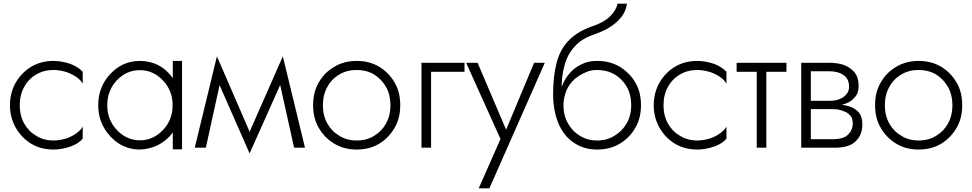

<svg xmlns="http://www.w3.org/2000/svg" viewBox="-20 -800 5267 1040"><path d="M111 -131Q87 -174 87 -230Q87 -286 111 -329Q134 -372 177 -397Q218 -421 270 -421Q301 -421 339 -410Q371 -399 395 -382Q418 -366 428 -346V-411Q407 -435 364 -453Q315 -470 270 -470Q202 -470 150 -439Q98 -408 66 -354Q34 -298 34 -230Q34 -163 66 -107Q98 -52 150 -21Q202 10 270 10Q315 10 364 -7Q407 -23 428 -49V-114Q418 -96 395 -79Q371 -61 339 -50Q301 -39 270 -39Q217 -39 177 -64Q135 -88 111 -131Z M915 -81 916 -83V9H966V-470H916V-377L915 -378Q850 -469 738 -470Q644 -470 578 -400Q512 -330 512 -230Q512 -132 578 -61Q644 10 738 10Q792 8 837 -15Q884 -39 915 -81ZM863 -96Q810 -40 738 -40Q666 -40 613 -96Q561 -151 561 -230Q561 -310 613 -365Q665 -420 738 -420Q810 -420 863 -364Q915 -309 915 -230Q915 -151 863 -96Z M1573 0H1632L1512 -495L1484 -401ZM1314 -45 1332 31 1517 -383 1512 -495ZM1332 31 1350 -45 1155 -495 1150 -383ZM1035 0H1095L1183 -401L1155 -495Z M1676 -230Q1676 -159 1707 -107Q1738 -53 1792 -21Q1844 10 1912 10Q1981 10 2033 -21Q2085 -52 2117 -107Q2148 -159 2148 -230Q2148 -302 2117 -354Q2085 -408 2033 -439Q1981 -470 1912 -470Q1844 -470 1792 -439Q1738 -408 1707 -354Q1676 -302 1676 -230ZM1753 -131Q1729 -174 1729 -230Q1729 -286 1753 -329Q1776 -372 1819 -397Q1859 -421 1912 -421Q1964 -421 2006 -397Q2048 -370 2071 -329Q2095 -286 2095 -230Q2095 -174 2071 -131Q2048 -89 2006 -64Q1966 -39 1912 -39Q1859 -39 1819 -64Q1777 -88 1753 -131Z M2315 0V-411H2496V-460H2263V0Z M2505 -460 2691 -47 2573 220H2631L2931 -460H2873L2710 -70L2734 -68L2567 -460Z M3214 -470V-421Q3267 -421 3309 -397Q3350 -373 3375 -330Q3399 -287 3399 -230Q3399 -174 3374 -131Q3349 -88 3307 -64Q3267 -39 3214 -39Q3162 -39 3122 -64Q3080 -89 3057 -131Q3032 -174 3032 -230L2976 -290Q2976 -197 3008 -124Q3039 -57 3093 -24Q3145 10 3214 10Q3284 10 3336 -21Q3391 -54 3421 -107Q3452 -159 3452 -230Q3452 -302 3421 -354Q3390 -406 3336 -439Q3284 -470 3214 -470ZM3006 -230H3032Q3032 -270 3049 -312Q3065 -347 3092 -371Q3121 -395 3152 -408Q3178 -421 3214 -421V-470Q3167 -470 3135 -454Q3097 -438 3068 -406Q3039 -374 3023 -331Q3006 -280 3006 -230ZM2976 -290 3022 -234V-316Q3022 -394 3038 -446Q3053 -504 3092 -547Q3129 -590 3197 -613Q3259 -635 3288 -656Q3324 -679 3349 -712Q3371 -743 3376 -780H3325Q3318 -745 3285 -712Q3251 -678 3184 -656Q3105 -628 3058 -578Q3012 -529 2994 -456Q2976 -384 2976 -290Z M3598 -131Q3574 -174 3574 -230Q3574 -286 3598 -329Q3621 -372 3664 -397Q3705 -421 3757 -421Q3788 -421 3826 -410Q3858 -399 3882 -382Q3905 -366 3915 -346V-411Q3894 -435 3851 -453Q3802 -470 3757 -470Q3689 -470 3637 -439Q3585 -408 3553 -354Q3521 -298 3521 -230Q3521 -163 3553 -107Q3585 -52 3637 -21Q3689 10 3757 10Q3802 10 3851 -7Q3894 -23 3915 -49V-114Q3905 -96 3882 -79Q3858 -61 3826 -50Q3788 -39 3757 -39Q3704 -39 3664 -64Q3622 -88 3598 -131Z M3970 -460V-411H4240V-460ZM4079 -446V0H4131V-446Z M4483 -236H4350V-209H4483Q4514 -209 4527 -205Q4540 -202 4564 -192Q4578 -184 4590 -169Q4599 -154 4599 -131Q4599 -96 4574 -71Q4549 -46 4491 -46H4350V0H4503Q4583 0 4617 -37Q4651 -71 4651 -125Q4651 -172 4629 -194Q4607 -218 4569 -227Q4531 -236 4483 -236ZM4473 -254H4350V-224H4473Q4516 -224 4552 -236Q4587 -246 4609 -272Q4631 -294 4631 -335Q4631 -380 4609 -408Q4585 -435 4552 -448Q4516 -460 4473 -460H4350V-414H4473Q4520 -414 4550 -393Q4579 -372 4579 -332Q4579 -310 4570 -297Q4560 -282 4545 -272Q4529 -262 4510 -258Q4498 -254 4473 -254ZM4320 -460V0H4372V-460Z M4720 -230Q4720 -159 4751 -107Q4782 -53 4836 -21Q4888 10 4956 10Q5025 10 5077 -21Q5129 -52 5161 -107Q5192 -159 5192 -230Q5192 -302 5161 -354Q5129 -408 5077 -439Q5025 -470 4956 -470Q4888 -470 4836 -439Q4782 -408 4751 -354Q4720 -302 4720 -230ZM4797 -131Q4773 -174 4773 -230Q4773 -286 4797 -329Q4820 -372 4863 -397Q4903 -421 4956 -421Q5008 -421 5050 -397Q5092 -370 5115 -329Q5139 -286 5139 -230Q5139 -174 5115 -131Q5092 -89 5050 -64Q5010 -39 4956 -39Q4903 -39 4863 -64Q4821 -88 4797 -131Z"/></svg>

Font: NM-font
Style: Light
Weight: 500
Designer: ""
Foundry: ""
Version: ""